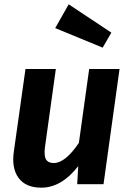

<svg xmlns="http://www.w3.org/2000/svg" viewBox="-20 -847 600 883"><path d="M295.9 -827.1 492.2 -696.8 452.1 -627.9 233.9 -717.8ZM169.9 16.1Q98.1 16.1 65.2 -29.1Q32.2 -74.2 43.9 -151.9L97.2 -529.8H236.8L187 -171.9Q181.6 -130.4 191.7 -113.8Q201.7 -97.2 227.1 -97.2Q280.3 -97.2 342.8 -189.9L390.1 -529.8H529.8L456.1 0H335L339.8 -83Q262.7 16.1 169.9 16.1Z"/></svg>

Font: FiraGO SemiBold
Style: Italic
Weight: 600
Italic angle: -8°
Designer: bBox Type GmbH
Foundry: bBox Type GmbH
Version: Version 1.001;PS 001.001;hotconv 1.0.88;makeotf.lib2.5.64775